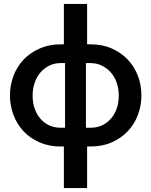

<svg xmlns="http://www.w3.org/2000/svg" viewBox="-20 -750 774 983"><path d="M307 213V0H290Q230 0 181.5 -21.5Q133 -43 100 -78.5Q67 -114 49 -161.5Q31 -209 31 -261Q31 -314 49 -361.5Q67 -409 100.5 -444.5Q134 -480 182.5 -501.5Q231 -523 290 -523H307V-730H426V-523H444Q505 -523 553 -501.5Q601 -480 634.5 -444.5Q668 -409 686 -361.5Q704 -314 704 -261Q704 -209 686 -161.5Q668 -114 634.5 -78.5Q601 -43 553 -21.5Q505 0 444 0H426V213ZM313 -96V-427H290Q259 -427 232.5 -414Q206 -401 187 -379Q168 -357 157.5 -326.5Q147 -296 147 -260Q147 -224 157.5 -194Q168 -164 187 -142Q206 -120 232.5 -108Q259 -96 290 -96ZM420 -96H444Q476 -96 502 -108Q528 -120 547.5 -142Q567 -164 577.5 -194Q588 -224 588 -260Q588 -296 577.5 -326.5Q567 -357 547.5 -379Q528 -401 501.5 -414Q475 -427 444 -427H420Z"/></svg>

Font: Rising Sun SemiBold
Style: Regular
Weight: 600
Designer: Matt McInerney, Pablo Impallari, Rodrigo Fuenzalida (Raleway font), Stephen Hutchings (Greek), Cristiano Sobral (main ch
Foundry: The Rising Sun Project Authors
Version: Version 4.327; ttfautohint (v1.8.4.7-5d5b-dirty)